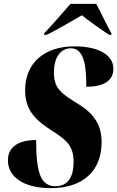

<svg xmlns="http://www.w3.org/2000/svg" viewBox="-20 -964 607 994"><path d="M208 -791V-784H223C286 -816 364 -862 404 -885C435 -860 483 -825 544 -784H557V-791C538 -824 499 -906 478 -944H345C302 -896 254 -838 208 -791ZM244 10C406 10 506 -76 506 -228C506 -314 470 -374 383 -427C303 -477 259 -502 259 -589C259 -663 291 -714 347 -714C417 -714 427 -618 427 -515C526 -515 567 -552 567 -608C567 -673 503 -724 364 -724C207 -724 110 -635 110 -497C110 -388 170 -338 254 -284C327 -237 361 -208 361 -124C361 -57 337 0 268 0C192 0 167 -66 167 -239C78 -239 21 -205 21 -134C21 -50 99 10 244 10Z"/></svg>

Font: Noto Serif Display Condensed Black
Style: Italic
Weight: 900
Width: 3
Italic angle: -12°
Designer: Monotype Design Team
Foundry: Monotype Imaging Inc.
Version: Version 2.009